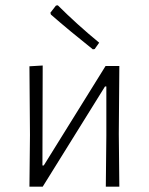

<svg xmlns="http://www.w3.org/2000/svg" viewBox="-20 -704 561 724"><path d="M141 -457 140 -80H145L378 -455H430L428 -199L430 0H379L381 -192V-378H376L141 0H91L93 -195L91 -454ZM354 -543 337 -519 330 -518Q242 -588 172 -649L170 -656L191 -683L198 -684Q269 -613 354 -543Z"/></svg>

Font: t
Style: Regular
Weight: 300
Designer: Juan Pablo del Peral
Foundry: Huerta Tipografica
Version: Version 2.004; ttfautohint (v1.8.1)